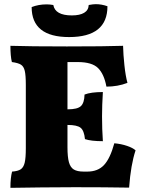

<svg xmlns="http://www.w3.org/2000/svg" viewBox="-20 -899 686 922"><path d="M631 -177Q608 -108 600 2Q482 0 339 0Q268 0 178 1Q88 2 30 3Q30 -45 38 -75Q66 -77 79.5 -86Q93 -95 98.5 -117.5Q104 -140 104 -187V-491Q104 -537 99 -558.5Q94 -580 80.5 -588.5Q67 -597 37 -601Q30 -629 30 -679Q123 -676 301 -676Q487 -676 571 -679Q572 -636 577.5 -585Q583 -534 592 -501Q545 -483 491 -483Q480 -543 451 -572Q422 -601 353 -601H304V-374H305Q352 -374 368.5 -389.5Q385 -405 386 -445Q417 -457 474 -457Q470 -393 470 -340Q470 -279 474 -221Q417 -221 388 -231Q384 -272 367 -285.5Q350 -299 305 -299H304V-192Q304 -145 311 -120Q318 -95 334.5 -85Q351 -75 382 -75H399Q450 -75 479.5 -106.5Q509 -138 529 -211Q562 -208 590 -198.5Q618 -189 631 -177ZM312 -721Q132 -721 132 -865Q165 -878 204 -878Q219 -878 236 -875Q245 -825 325 -825Q363 -825 384 -837.5Q405 -850 406 -875Q428 -879 440 -879Q468 -879 496 -869Q496 -721 312 -721Z"/></svg>

Font: Vollkorn SC Black
Style: Regular
Weight: 900
Designer: Friedrich Althausen
Foundry: Friedrich Althausen
Version: Version 4.015